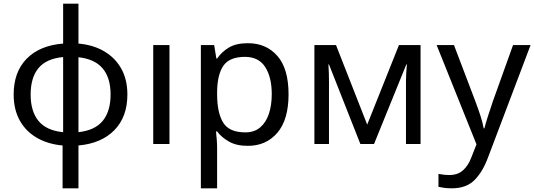

<svg xmlns="http://www.w3.org/2000/svg" viewBox="-20 -780 2894 1040"><path d="M405 -760V-544Q485 -537 544.5 -502Q604 -467 637 -408Q670 -349 670 -268Q670 -147 599.5 -75Q529 -3 405 8V240H319V8Q240 1 180 -33.5Q120 -68 87 -127.5Q54 -187 54 -268Q54 -390 124.5 -462Q195 -534 322 -544V-760ZM322 -471Q230 -462 188 -410.5Q146 -359 146 -268Q146 -177 188.5 -125Q231 -73 322 -64ZM405 -470V-64Q495 -74 537 -126Q579 -178 579 -268Q579 -358 536.5 -409Q494 -460 405 -470Z M898 0H810V-536H898Z M1323 -546Q1422 -546 1482.5 -477Q1543 -408 1543 -269Q1543 -132 1482.5 -61Q1422 10 1322 10Q1260 10 1219.5 -13.5Q1179 -37 1156 -68H1150Q1152 -51 1154 -25Q1156 1 1156 20V240H1068V-536H1140L1152 -463H1156Q1180 -498 1219 -522Q1258 -546 1323 -546ZM1307 -472Q1225 -472 1191.5 -426Q1158 -380 1156 -286V-269Q1156 -170 1188.5 -116.5Q1221 -63 1309 -63Q1358 -63 1389.5 -90Q1421 -117 1436.5 -163.5Q1452 -210 1452 -270Q1452 -362 1416.5 -417Q1381 -472 1307 -472Z M2258 -536V0H2179V-342Q2179 -363 2180.5 -386Q2182 -409 2184 -431H2181L2006 0H1932L1762 -431H1759Q1762 -386 1762 -339V0H1683V-536H1800L1969 -105L2141 -536Z M2345 -536H2439L2555 -231Q2570 -191 2582 -154.5Q2594 -118 2600 -85H2604Q2610 -110 2623 -150.5Q2636 -191 2650 -232L2759 -536H2854L2623 74Q2595 150 2550.5 195Q2506 240 2428 240Q2404 240 2386 237.5Q2368 235 2355 232V162Q2366 164 2381.5 166Q2397 168 2414 168Q2460 168 2488.5 142Q2517 116 2533 73L2561 2Z"/></svg>

Font: Noto IKEA Arabic
Style: Regular
Weight: 400
Designer: Monotype Design Team
Foundry: Monotype Imaging Inc.
Version: Version 1.200